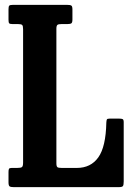

<svg xmlns="http://www.w3.org/2000/svg" viewBox="-20 -770 546 790"><path d="M53.5 -671H31Q20.5 -671 17.8 -674.2Q15 -677.5 15 -688.5V-732Q15 -743.5 18.2 -746.8Q21.5 -750 33.5 -750H256Q269 -750 273.5 -747Q278 -744 278 -731V-690Q278 -677.5 273.8 -674.2Q269.5 -671 257.5 -671H233.5Q221 -671 216.5 -667.8Q212 -664.5 212 -651.5V-98.5Q212 -85.5 216.2 -82.2Q220.5 -79 234 -79H296Q353.5 -79 384.5 -122.5Q415.5 -166 417.5 -265.5Q418 -275 419.8 -278.5Q421.5 -282 431.5 -282H469.5Q480.5 -282 484.8 -279.8Q489 -277.5 489 -267V-24Q489 -9.5 486 -4.8Q483 0 468.5 0H36.5Q24 0 19.5 -3.2Q15 -6.5 15 -20V-62.5Q15 -71.5 17 -75.2Q19 -79 28 -79H50.5Q65.5 -79 70.2 -82.5Q75 -86 75 -101V-650Q75 -663.5 71.2 -667.2Q67.5 -671 53.5 -671Z"/></svg>

Font: Besley* Condensed Semi
Style: Regular
Weight: 600
Width: 3
Designer: Owen Earl
Foundry: indestructible type*
Version: Version 3.000; ttfautohint (v1.8.3)